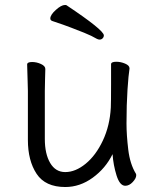

<svg xmlns="http://www.w3.org/2000/svg" viewBox="-20 -733 630 771"><path d="M380 -574Q375 -574 369 -577Q349 -589 318 -601.5Q287 -614 265.5 -622Q244 -630 233 -634L189 -649Q182 -652 182 -659Q182 -673 204 -693Q226 -713 241 -713Q245 -713 247 -712Q397 -612 397 -591Q397 -584 392 -579Q387 -574 380 -574ZM488 -237Q488 -191 495 -132.5Q502 -74 526 -35Q527 -33 527 -29Q527 -17 513 -2Q499 13 483 13Q461 13 448 -28.5Q435 -70 432 -114Q404 -57 352.5 -19.5Q301 18 242 18Q162 18 127 -35Q92 -88 92 -171V-368L91 -406L89 -474Q89 -484 109 -484Q127 -484 144.5 -476Q162 -468 162 -456Q162 -435 161 -419L160 -368V-175Q160 -115 181.5 -78.5Q203 -42 242 -42Q283 -42 324 -75.5Q365 -109 393 -168.5Q421 -228 425 -301Q426 -322 426 -395V-475Q426 -485 447 -485Q465 -485 482.5 -477.5Q500 -470 500 -459V-457Q496 -433 492 -373Q488 -313 488 -237Z"/></svg>

Font: Fusion Kai T
Style: Regular
Weight: 400
Designer: Fontworks Inc.
Version: Version 24.134;May 13, 2024